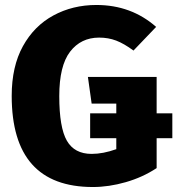

<svg xmlns="http://www.w3.org/2000/svg" viewBox="-20 -733 713 771"><path d="M353 18Q27 18 27 -348Q27 -466 72 -547.5Q117 -629 194.5 -671Q272 -713 367 -713Q507 -713 607 -625L516 -530Q478 -558 446.5 -570Q415 -582 378 -582Q305 -582 261.5 -525.5Q218 -469 218 -347Q218 -221 248.5 -168Q279 -115 348 -115Q394 -115 447 -134V-178H342V-278H447V-317H348L333 -424H609V-278H672V-178H609V-58Q553 -21 485 -1.5Q417 18 353 18Z"/></svg>

Font: Trujillo ExtraBold
Style: Regular
Weight: 800
Designer: Fira Sans original fonts by bBox Type GmbH, Carrois Corporate GbR, & Edenspiekermann AG / Changes by Cristiano Sobral
Foundry: Fira Sans original fonts by bBox Type GmbH, Carrois Corporate GbR, & Edenspiekermann AG / Changes by Cristiano Sobral
Version: Version 4.301;July 28, 2020;FontCreator 13.0.0.2655 64-bit